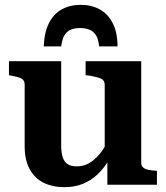

<svg xmlns="http://www.w3.org/2000/svg" viewBox="-20 -764 686 794"><path d="M314 -744Q270 -744 236 -725.5Q202 -707 182.5 -668.5Q163 -630 161 -572H233Q237 -602 246.5 -618Q256 -634 272 -641Q288 -648 311 -648Q334 -648 350.5 -641Q367 -634 377 -618Q387 -602 390 -572H466Q466 -630 446 -668.5Q426 -707 392 -725.5Q358 -744 314 -744ZM233 -511V-163Q233 -133 239.5 -113.5Q246 -94 260 -85Q274 -76 298 -76Q324 -76 347 -88.5Q370 -101 391.5 -126.5Q413 -152 432 -193L434 -108Q411 -69 383.5 -43Q356 -17 322 -3.5Q288 10 247 10Q197 10 160 -8.5Q123 -27 102.5 -65Q82 -103 82 -159V-414Q82 -432 69 -439Q56 -446 27 -451L17 -453V-511ZM564 -511V-90Q564 -79 571.5 -72Q579 -65 592.5 -62Q606 -59 625 -58L629 -57V0H424V-111L413 -113V-414Q413 -432 397 -439Q381 -446 352 -451L334 -453V-511Z"/></svg>

Font: Roboto Serif 28pt SemiBold
Style: Regular
Weight: 600
Designer: Greg Gazdowicz
Foundry: Commercial Type
Version: Version 1.008